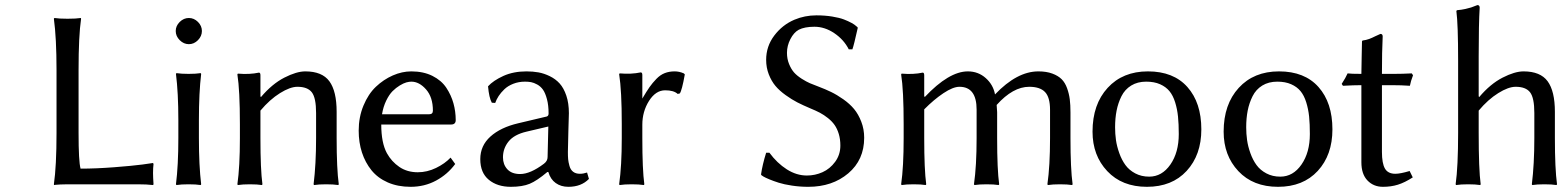

<svg xmlns="http://www.w3.org/2000/svg" viewBox="-20 -718 6086 748"><path d="M286.1 -444.8V-200.2Q286.1 -88.4 293.9 -61Q353.5 -61 424.1 -66.4Q494.6 -71.8 535.2 -77.1L576.2 -83L578.1 -79.1Q576.2 -63.5 576.2 -43.9Q576.2 -28.3 578.1 0L576.2 2.9Q551.8 0 516.1 0H243.2Q228 0 214.8 0.7Q201.7 1.5 196.3 2L190.9 2.9L189.9 0Q200.2 -71.3 200.2 -200.2V-444.8Q200.2 -569.8 189.9 -645L191.9 -647.9Q210.4 -645 243.2 -645Q276.4 -645 294.9 -647.9L295.9 -645Q286.1 -578.6 286.1 -444.8Z M680.2 -561.5Q664.6 -577.1 664.6 -597.2Q664.6 -617.2 680.2 -632.6Q695.8 -647.9 715.8 -647.9Q735.8 -647.9 751.2 -632.6Q766.6 -617.2 766.6 -597.2Q766.6 -577.1 751.2 -561.5Q735.8 -545.9 715.8 -545.9Q695.8 -545.9 680.2 -561.5ZM674.8 -180.2V-250Q674.8 -356.4 665.5 -430.2L667.5 -433.1Q686 -430.2 714.8 -430.2Q743.7 -430.2 761.7 -433.1L763.7 -430.2Q754.9 -356.9 754.9 -250V-180.2Q754.9 -73.2 763.7 0L761.7 2.9Q743.7 0 714.8 0Q685.5 0 667.5 2.9L665.5 0Q674.8 -73.7 674.8 -180.2Z M1138.7 -379.9Q1110.4 -379.9 1070.8 -355.2Q1031.2 -330.6 994.6 -287.1V-180.2Q994.6 -57.1 1002.4 0L1000.5 2.9Q982.4 0 953.6 0Q924.8 0 906.7 2.9L904.8 0Q914.6 -67.9 914.6 -180.2V-233.9Q914.6 -366.7 904.8 -428.2L906.7 -431.2Q952.1 -427.2 988.8 -435.1Q994.6 -435.1 994.6 -424.8V-342.8L996.6 -339.8Q1040 -391.1 1087.6 -415.5Q1135.3 -439.9 1169.4 -439.9Q1234.9 -439.9 1263.2 -401.4Q1291.5 -362.8 1291.5 -282.2V-180.2Q1291.5 -60.5 1299.8 0L1297.9 2.9Q1279.3 0 1250.5 0Q1221.7 0 1203.6 2.9L1201.7 0Q1211.4 -77.6 1211.4 -180.2V-277.8Q1211.4 -336.9 1194.8 -358.4Q1178.2 -379.9 1138.7 -379.9Z M1468.3 -272.9H1652.3Q1666.5 -272.9 1666.5 -287.1Q1666.5 -339.4 1639.9 -369.6Q1613.3 -399.9 1582.5 -399.9Q1574.2 -399.9 1563.2 -397Q1552.2 -394 1537.4 -385Q1522.5 -376 1509.3 -362.8Q1496.1 -349.6 1484.6 -325.9Q1473.1 -302.2 1468.3 -272.9ZM1735.4 -104 1753.4 -79.1Q1723.6 -38.6 1678.7 -14.4Q1633.8 9.8 1579.6 9.8Q1529.8 9.8 1490.7 -7.3Q1451.7 -24.4 1427.2 -54.7Q1402.8 -85 1390.1 -124Q1377.4 -163.1 1377.4 -209Q1377.4 -261.7 1396 -306.6Q1414.6 -351.6 1444.3 -379.9Q1474.1 -408.2 1510.3 -424.1Q1546.4 -439.9 1582.5 -439.9Q1629.4 -439.9 1664.6 -422.4Q1699.7 -404.8 1718.8 -376Q1737.8 -347.2 1746.6 -315.4Q1755.4 -283.7 1755.4 -250Q1755.4 -232.9 1737.3 -232.9H1465.3Q1465.3 -161.6 1487.3 -121.1Q1505.4 -88.4 1535.9 -67.6Q1566.4 -46.9 1607.4 -46.9Q1644 -46.9 1678.7 -63.7Q1713.4 -80.6 1735.4 -104Z M2116.2 -225.1 2031.2 -205.1Q1982.9 -193.8 1961.2 -166.7Q1939.5 -139.6 1939.5 -105Q1939.5 -77.1 1956.5 -58.6Q1973.6 -40 2006.3 -40Q2045.9 -40 2099.1 -80.1Q2113.3 -90.8 2113.3 -106ZM2116.2 -47.9H2112.3Q2071.8 -13.7 2043.5 -2Q2015.1 9.8 1970.2 9.8Q1917.5 9.8 1884.3 -17.6Q1851.1 -44.9 1851.1 -98.1Q1851.1 -150.4 1890.6 -186Q1930.2 -221.7 1999 -237.8L2110.4 -264.2Q2117.2 -266.6 2117.2 -275.9Q2117.2 -308.1 2110.8 -331.8Q2104.5 -355.5 2095.5 -368.4Q2086.4 -381.3 2073 -388.7Q2059.6 -396 2049.1 -397.9Q2038.6 -399.9 2025.4 -399.9Q2000.5 -399.9 1979.5 -391.6Q1958.5 -383.3 1944.8 -370.1Q1931.2 -356.9 1922.6 -343.8Q1914.1 -330.6 1909.2 -316.9L1896 -317.9Q1885.3 -336.9 1881.3 -381.8Q1901.9 -404.3 1940.9 -422.1Q1980 -439.9 2031.2 -439.9Q2056.2 -439.9 2077.9 -436Q2099.6 -432.1 2122.1 -421.1Q2144.5 -410.2 2160.4 -392.6Q2176.3 -375 2186.3 -345.5Q2196.3 -315.9 2196.3 -276.9Q2196.3 -273.4 2194.3 -208Q2192.4 -142.6 2192.4 -126Q2192.4 -108.9 2193.4 -97.9Q2194.3 -86.9 2198.5 -71.8Q2202.6 -56.6 2212.9 -48.8Q2223.1 -41 2239.3 -41Q2252.9 -41 2267.1 -45.9L2274.4 -21Q2244.6 9.8 2194.3 9.8Q2165.5 9.8 2145 -4.9Q2124.5 -19.5 2116.2 -47.9Z M2608.4 -439.9Q2626.5 -439.9 2644 -432.1L2647.9 -428.2Q2636.7 -365.2 2628.4 -354L2620.1 -352.1Q2605 -366.2 2571.3 -366.2Q2534.7 -366.2 2508.5 -325Q2482.4 -283.7 2482.4 -231.9V-180.2Q2482.4 -57.1 2490.2 0L2488.3 2.9Q2469.7 0 2441.4 0Q2412.1 0 2394 2.9L2392.1 0Q2402.3 -71.3 2402.3 -180.2V-234.9Q2402.3 -364.7 2392.1 -429.2L2394 -432.1Q2439.5 -428.2 2476.1 -436Q2482.4 -436 2482.4 -425.8V-334Q2499 -362.3 2510.5 -378.7Q2522 -395 2537.1 -410.6Q2552.2 -426.3 2569.6 -433.1Q2586.9 -439.9 2608.4 -439.9Z M3123.5 -34.2Q3155.3 -34.2 3184.3 -47.1Q3213.4 -60.1 3233.6 -87.6Q3253.9 -115.2 3253.9 -150.9Q3253.9 -175.8 3247.8 -196Q3241.7 -216.3 3231.7 -230.7Q3221.7 -245.1 3205.8 -257.8Q3189.9 -270.5 3174.1 -278.8Q3158.2 -287.1 3136.7 -295.9Q3107.9 -308.1 3086.4 -319.1Q3064.9 -330.1 3040.8 -347.4Q3016.6 -364.7 3001 -383.3Q2985.4 -401.9 2975.1 -428.2Q2964.8 -454.6 2964.8 -484.9Q2964.8 -537.6 2996.3 -579.3Q3027.8 -621.1 3074.7 -641.1Q3115.2 -658.2 3160.6 -658.2Q3193.4 -658.2 3221.9 -653.6Q3250.5 -648.9 3267.6 -642.3Q3284.7 -635.7 3297.1 -628.9Q3309.6 -622.1 3314.5 -617.2L3319.8 -612.8L3321.8 -609.9Q3306.6 -541.5 3300.8 -525.9H3286.6Q3267.6 -563.5 3230.5 -588.6Q3193.4 -613.8 3152.8 -613.8Q3114.7 -613.8 3091.8 -602.1Q3072.3 -591.3 3059.1 -565.4Q3045.9 -539.6 3045.9 -512.2Q3045.9 -488.3 3054.2 -468.3Q3062.5 -448.2 3073.7 -435.5Q3085 -422.9 3103.5 -411.1Q3122.1 -399.4 3135.3 -393.8Q3148.4 -388.2 3168 -380.9Q3195.3 -370.6 3218 -359.6Q3240.7 -348.6 3265.6 -331.1Q3290.5 -313.5 3307.4 -293.2Q3324.2 -272.9 3335.4 -243.9Q3346.7 -214.8 3346.7 -181.2Q3346.7 -95.2 3284.7 -42.7Q3222.7 9.8 3128.9 9.8Q3096.2 9.8 3065.4 5.1Q3034.7 0.5 3013.9 -6.1Q2993.2 -12.7 2977.3 -19.3Q2961.4 -25.9 2954.1 -30.3L2946.8 -35.2L2944.8 -38.1Q2950.2 -76.2 2964.8 -123H2977.5Q3007.3 -82.5 3045.2 -58.3Q3083 -34.2 3123.5 -34.2Z M3580.6 -344.2 3582.5 -339.8Q3676.8 -439.9 3750.5 -439.9Q3791 -439.9 3820.3 -413.8Q3849.6 -387.7 3856.4 -350.1Q3941.9 -439.9 4025.4 -439.9Q4056.6 -439.9 4079.6 -431.4Q4102.5 -422.9 4116 -409.4Q4129.4 -396 4137.2 -374.3Q4145 -352.5 4147.7 -330.8Q4150.4 -309.1 4150.4 -279.8V-180.2Q4150.4 -60.5 4158.7 0L4156.7 2.9Q4138.7 0 4109.4 0Q4081.1 0 4062.5 2.9L4060.5 0Q4070.8 -71.3 4070.8 -180.2V-290Q4070.8 -338.9 4051.3 -359.4Q4031.7 -379.9 3989.7 -379.9Q3926.3 -379.9 3862.8 -309.1Q3864.7 -284.7 3864.7 -280.8V-180.2Q3864.7 -57.1 3872.6 0L3870.6 2.9Q3852.5 0 3823.7 0Q3794.9 0 3776.4 2.9L3774.4 0Q3784.7 -71.3 3784.7 -180.2V-291Q3784.7 -379.9 3717.8 -379.9Q3692.9 -379.9 3655.5 -355Q3618.2 -330.1 3580.6 -292V-180.2Q3580.6 -57.1 3588.4 0L3586.4 2.9Q3568.4 0 3539.6 0Q3510.7 0 3492.7 2.9L3490.7 0Q3500.5 -67.9 3500.5 -180.2V-233.9Q3500.5 -366.7 3490.7 -428.2L3492.7 -431.2Q3538.1 -427.2 3574.7 -435.1Q3580.6 -435.1 3580.6 -424.8Z M4236.3 -205.1Q4236.3 -311.5 4295.2 -375.7Q4354 -439.9 4452.1 -439.9Q4551.8 -439.9 4606 -378.9Q4660.2 -317.9 4660.2 -213.9Q4660.2 -114.3 4603 -52.2Q4545.9 9.8 4448.2 9.8Q4351.1 9.8 4293.7 -51.3Q4236.3 -112.3 4236.3 -205.1ZM4445.3 -399.9Q4411.6 -399.9 4387 -384.8Q4362.3 -369.6 4349.1 -343.3Q4335.9 -316.9 4330.1 -287.1Q4324.2 -257.3 4324.2 -222.2Q4324.2 -196.8 4327.6 -172.4Q4331.1 -147.9 4340.6 -121.3Q4350.1 -94.7 4364.5 -75Q4378.9 -55.2 4402.8 -42.5Q4426.8 -29.8 4457 -29.8Q4506.8 -29.8 4539.6 -76.9Q4572.3 -124 4572.3 -195.8Q4572.3 -234.9 4569.3 -263.9Q4566.4 -293 4558.1 -319.6Q4549.8 -346.2 4535.9 -363Q4522 -379.9 4499.3 -389.9Q4476.6 -399.9 4445.3 -399.9Z M4747.1 -205.1Q4747.1 -311.5 4805.9 -375.7Q4864.7 -439.9 4962.9 -439.9Q5062.5 -439.9 5116.7 -378.9Q5170.9 -317.9 5170.9 -213.9Q5170.9 -114.3 5113.8 -52.2Q5056.6 9.8 4959 9.8Q4861.8 9.8 4804.4 -51.3Q4747.1 -112.3 4747.1 -205.1ZM4956.1 -399.9Q4922.4 -399.9 4897.7 -384.8Q4873 -369.6 4859.9 -343.3Q4846.7 -316.9 4840.8 -287.1Q4835 -257.3 4835 -222.2Q4835 -196.8 4838.4 -172.4Q4841.8 -147.9 4851.3 -121.3Q4860.8 -94.7 4875.2 -75Q4889.6 -55.2 4913.6 -42.5Q4937.5 -29.8 4967.8 -29.8Q5017.6 -29.8 5050.3 -76.9Q5083 -124 5083 -195.8Q5083 -234.9 5080.1 -263.9Q5077.1 -293 5068.8 -319.6Q5060.5 -346.2 5046.6 -363Q5032.7 -379.9 5010 -389.9Q4987.3 -399.9 4956.1 -399.9Z M5283.7 -430.2Q5283.7 -460.4 5284.9 -500Q5286.1 -539.6 5286.1 -557.1L5288.1 -560.1Q5302.7 -562 5314 -566.2Q5325.2 -570.3 5337.6 -576.7Q5350.1 -583 5357.9 -585.9Q5366.7 -585.9 5366.7 -576.2Q5363.8 -518.1 5363.8 -430.2H5409.7Q5443.8 -430.2 5480 -432.1L5484.9 -424.8Q5476.1 -401.9 5472.7 -383.8Q5439.9 -386.2 5400.9 -386.2H5363.8V-126Q5363.8 -81.5 5375.5 -61.3Q5387.2 -41 5416 -41Q5435.5 -41 5471.7 -51.8L5483.9 -26.9Q5452.6 -6.8 5426 1.5Q5399.4 9.8 5367.7 9.8Q5331.1 9.8 5307.4 -14.9Q5283.7 -39.6 5283.7 -85.9V-386.2Q5254.9 -386.2 5211.9 -383.8L5207 -391.1Q5223.1 -416 5230 -432.1Q5242.2 -430.2 5283.7 -430.2Z M5660.6 -201.2V-481Q5660.6 -624.5 5653.8 -674.8L5655.8 -678.2Q5673.8 -679.7 5689 -683.1Q5704.1 -686.5 5711.4 -689Q5718.8 -691.4 5735.8 -698.2Q5744.6 -698.2 5744.6 -688Q5740.7 -625 5740.7 -499V-342.8L5742.7 -339.8Q5786.1 -391.1 5833.7 -415.5Q5881.3 -439.9 5915.5 -439.9Q5981 -439.9 6009.3 -401.4Q6037.6 -362.8 6037.6 -282.2V-180.2Q6037.6 -60.5 6045.9 0L6043.9 2.9Q6025.4 0 5996.6 0Q5967.8 0 5949.7 2.9L5947.8 0Q5957.5 -77.6 5957.5 -180.2V-277.8Q5957.5 -336.9 5940.9 -358.4Q5924.3 -379.9 5884.8 -379.9Q5856.4 -379.9 5816.9 -355.2Q5777.3 -330.6 5740.7 -287.1V-201.2Q5740.7 -57.1 5748.5 0L5746.6 2.9Q5728.5 0 5699.7 0Q5670.9 0 5652.8 2.9L5650.9 0Q5660.6 -67.9 5660.6 -201.2Z"/></svg>

Font: Linear Smooth
Style: Regular
Weight: 400
Designer: Philipp H. Poll, Flanker
Foundry: Philipp H. Poll, reworked by Flanker
Version: Version 1.061 | FøM Fix